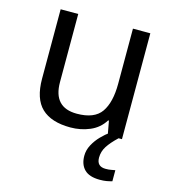

<svg xmlns="http://www.w3.org/2000/svg" viewBox="-112 -628 842 939"><g transform="rotate(15 309.0 -158.0)"><path d="M533 -536V0H461L448 -71H444Q418 -29 372 -9.5Q326 10 274 10Q177 10 128 -36.5Q79 -83 79 -185V-536H168V-191Q168 -63 287 -63Q376 -63 410.5 -113Q445 -163 445 -257V-536ZM448 116Q448 161 493 161Q510 161 521.5 158.5Q533 156 541 155V211Q527 215 513 217.5Q499 220 479 220Q426 220 401 195Q376 170 376 126Q376 97 390.5 70Q405 43 426.5 21Q448 -1 468 -15L516 0Q482 32 465 58.5Q448 85 448 116Z"/></g></svg>

Font: Noto Sans Hatran
Style: Regular
Weight: 400
Designer: Monotype Design Team
Foundry: Monotype Imaging Inc.
Version: Version 2.001; ttfautohint (v1.8.4.7-5d5b)